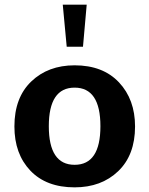

<svg xmlns="http://www.w3.org/2000/svg" viewBox="-20 -795 643 826"><path d="M353 -775 337 -594H267L250 -775ZM301 -514Q423 -514 492 -440.5Q561 -367 561 -251Q561 -128 488.5 -58.5Q416 11 301 11Q179 11 110.5 -61Q42 -133 42 -251Q42 -375 114.5 -444.5Q187 -514 301 -514ZM190 -252Q190 -86 301 -86Q412 -86 412 -252Q412 -418 301 -418Q190 -418 190 -252Z"/></svg>

Font: cwTeXHei
Style: Medium
Weight: 500
Version: Version 1.17